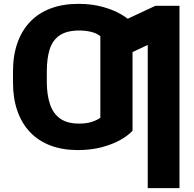

<svg xmlns="http://www.w3.org/2000/svg" viewBox="-20 -757 993 981"><path d="M657.2 -448.2V-89.4Q636.7 -65.9 597.2 -43.2Q557.6 -20.5 502 -5.4Q446.3 9.8 377.9 9.8Q299.8 9.8 238.3 -13.4Q176.8 -36.6 134 -81.3Q91.3 -126 68.8 -190.2Q46.4 -254.4 46.4 -335.4V-381.3L219.2 -382.3V-335.4Q219.7 -272 235.4 -224.6Q251 -177.2 287.1 -151.4Q323.2 -125.5 384.8 -125.5Q421.9 -125.5 449.7 -134.5Q477.5 -143.6 492.7 -155.8V-448.2ZM657.2 -638.2V-285.2L492.7 -282.7V-571.8Q474.6 -587.4 445.6 -594.2Q416.5 -601.1 385.7 -601.1Q321.8 -601.1 285.4 -576.7Q249 -552.2 234.1 -505.9Q219.2 -459.5 219.2 -392.1V-339.8L46.4 -340.8V-392.1Q46.4 -473.6 69.1 -537.8Q91.8 -602.1 134.8 -646.5Q177.7 -690.9 239.5 -714.1Q301.3 -737.3 379.9 -737.3Q448.2 -737.3 503.4 -722.2Q558.6 -707 597.9 -684.3Q637.2 -661.6 657.2 -638.2ZM897 -727.5V204.1H734.9V-527.3L566.4 -448.7V-630.4L774.4 -727.5Z"/></svg>

Font: Inter 16pt ExtraBold
Style: Regular
Weight: 800
Version: Version 4.001;git-66647c0bb